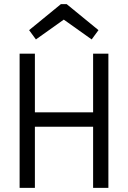

<svg xmlns="http://www.w3.org/2000/svg" viewBox="-20 -910 620 930"><path d="M75 0V-650H149V-366H431V-650H505V0H431V-296H149V0ZM154 -719 121 -764 275 -890H303L457 -764L424 -719L289 -815Z"/></svg>

Font: Sometype Mono
Style: Regular
Weight: 400
Monospace: yes
Designer: Ryoichi Tsunekawa
Foundry: Dharma Type
Version: Version 1.000; ttfautohint (v1.8.3)